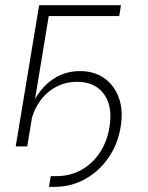

<svg xmlns="http://www.w3.org/2000/svg" viewBox="-20 -559 566 733"><path d="M167 154.3 173.8 113.3H196.3Q247.6 113.3 289.8 90.1Q332 66.9 360.4 24.9Q388.7 -17.1 397.9 -73.7Q406.7 -127 394 -165.5Q381.3 -204.1 350.8 -225.3Q320.3 -246.6 274.4 -246.6Q229 -246.6 191.4 -225.8Q153.8 -205.1 128.7 -167.2Q103.5 -129.4 95.2 -78.6H78.1Q88.4 -138.2 116.5 -185.5Q144.5 -232.9 187.7 -260.3Q231 -287.6 285.6 -287.6Q340.3 -287.6 378.9 -260Q417.5 -232.4 434.3 -184.1Q451.2 -135.7 440.4 -73.7Q429.7 -7.8 393.6 43.9Q357.4 95.7 304.4 125Q251.5 154.3 189.9 154.3ZM441.9 -539.1 435.1 -497.6H166L84 0H40L129.4 -539.1Z"/></svg>

Font: Inter 18pt ExtraLight
Style: Italic
Weight: 250
Italic angle: -9.3988°
Designer: Rasmus Andersson
Foundry: rsms
Version: Version 4.001;git-66647c0bb